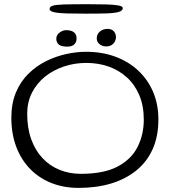

<svg xmlns="http://www.w3.org/2000/svg" viewBox="-20 -843 808 914"><path d="M354.5 51.5Q282.5 51.5 223.5 27.8Q164.5 4 122 -40.2Q79.5 -84.5 56.8 -145.8Q34 -207 34 -282Q34 -351 56 -403.2Q78 -455.5 115.5 -492.2Q153 -529 199.5 -552Q246 -575 295.2 -585.8Q344.5 -596.5 390 -596.5Q466 -596.5 529 -573.2Q592 -550 638 -507Q684 -464 709 -405Q734 -346 734 -274Q734 -194.5 707 -133.8Q680 -73 629.2 -31.8Q578.5 9.5 509 30.5Q439.5 51.5 354.5 51.5ZM364.5 -15.5Q474.5 -15.5 540 -50.2Q605.5 -85 635 -143.8Q664.5 -202.5 664.5 -273.5Q664.5 -339 643.2 -389.5Q622 -440 584.5 -474.2Q547 -508.5 497.5 -526Q448 -543.5 391 -543.5Q335 -543.5 284.2 -526.5Q233.5 -509.5 194.2 -478Q155 -446.5 132.2 -401.8Q109.5 -357 109.5 -301.5Q109.5 -233.5 128.5 -180.5Q147.5 -127.5 181.8 -90.8Q216 -54 262.8 -34.8Q309.5 -15.5 364.5 -15.5ZM300.5 -621Q271 -621 259.5 -631.2Q248 -641.5 248 -658.5Q248 -676.5 263.8 -688Q279.5 -699.5 295.5 -699.5Q308.5 -699.5 319.8 -695.8Q331 -692 337.8 -683.2Q344.5 -674.5 344.5 -659Q344.5 -643 333.8 -632Q323 -621 300.5 -621ZM486.5 -622Q466.5 -622 453.5 -633Q440.5 -644 440.5 -660Q440.5 -680.5 455.5 -693Q470.5 -705.5 492 -705.5Q512 -705.5 522 -693.8Q532 -682 532 -667Q532 -648.5 519.5 -635.2Q507 -622 486.5 -622ZM387.5 -778Q337 -778 298.5 -779Q260 -780 238 -784.8Q216 -789.5 216 -800Q216 -810.5 230 -815.5Q244 -820.5 283.2 -821.8Q322.5 -823 398.5 -823Q446 -823 483.5 -822Q521 -821 542.8 -817.2Q564.5 -813.5 564.5 -804.5Q564.5 -792 545.2 -786.2Q526 -780.5 487 -779.2Q448 -778 387.5 -778Z"/></svg>

Font: Gluten Thin ExtraLight
Style: Regular
Weight: 250
Version: Version 1.300